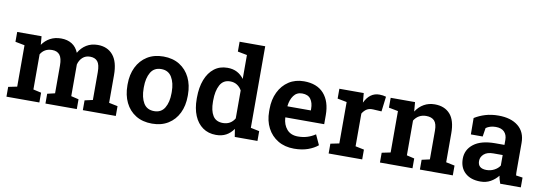

<svg xmlns="http://www.w3.org/2000/svg" viewBox="-58 -1149 4373 1546"><g transform="rotate(10 2128.5 -376.0)"><path d="M27.3 0V-80.1L98.6 -94.7V-433.1L22 -447.8V-528.3H221.2L227.1 -459Q252.9 -496.6 291.5 -517.3Q330.1 -538.1 380.9 -538.1Q432.1 -538.1 468.8 -515.1Q505.4 -492.2 523.9 -446.3Q548.3 -489.3 587.9 -513.7Q627.4 -538.1 680.2 -538.1Q759.3 -538.1 804.7 -484.4Q850.1 -430.7 850.1 -321.3V-94.7L921.4 -80.1V0H651.9V-80.1L717.3 -94.7V-321.8Q717.3 -384.3 696.5 -409.2Q675.8 -434.1 635.3 -434.1Q598.6 -434.1 574.2 -411.9Q549.8 -389.6 540.5 -354V-94.7L602.5 -80.1V0H346.2V-80.1L408.2 -94.7V-321.8Q408.2 -382.3 387.2 -408.2Q366.2 -434.1 325.7 -434.1Q292.5 -434.1 269 -420.7Q245.6 -407.2 231 -382.3V-94.7L296.4 -80.1V0Z M1218.3 10.3Q1140.6 10.3 1085.2 -23.9Q1029.8 -58.1 1000.2 -118.9Q970.7 -179.7 970.7 -258.8V-269Q970.7 -347.7 1000.5 -408.4Q1030.3 -469.2 1085.4 -503.7Q1140.6 -538.1 1217.3 -538.1Q1293.9 -538.1 1349.4 -503.7Q1404.8 -469.2 1434.3 -408.7Q1463.9 -348.1 1463.9 -269V-258.8Q1463.9 -179.2 1434.3 -118.7Q1404.8 -58.1 1349.6 -23.9Q1294.4 10.3 1218.3 10.3ZM1218.3 -91.8Q1275.9 -91.8 1303.7 -138.2Q1331.5 -184.6 1331.5 -258.8V-269Q1331.5 -341.8 1303.5 -388.7Q1275.4 -435.5 1217.3 -435.5Q1158.7 -435.5 1131.1 -388.7Q1103.5 -341.8 1103.5 -269V-258.8Q1103.5 -184.1 1131.1 -137.9Q1158.7 -91.8 1218.3 -91.8Z M1741.2 10.3Q1678.2 10.3 1632.8 -22Q1587.4 -54.2 1563.2 -112.5Q1539.1 -170.9 1539.1 -248.5V-258.8Q1539.1 -342.3 1563.2 -405.3Q1587.4 -468.3 1632.6 -503.2Q1677.7 -538.1 1740.7 -538.1Q1785.6 -538.1 1818.8 -520.8Q1852.1 -503.4 1876 -471.2V-666.5L1799.3 -681.2V-761.7H2008.8V-94.7L2079.6 -80.1V0H1894L1883.8 -64Q1858.4 -27.3 1823.5 -8.5Q1788.6 10.3 1741.2 10.3ZM1779.8 -93.8Q1843.8 -93.8 1876 -148.4V-377Q1860.8 -403.8 1836.9 -418.9Q1813 -434.1 1780.8 -434.1Q1724.1 -434.1 1698 -385.5Q1671.9 -336.9 1671.9 -258.8V-248.5Q1671.9 -176.8 1697.3 -135.3Q1722.7 -93.8 1779.8 -93.8Z M2379.4 10.3Q2303.7 10.3 2247.8 -23.2Q2191.9 -56.6 2161.4 -115.5Q2130.9 -174.3 2130.9 -250V-270Q2130.9 -347.7 2160.4 -408.4Q2189.9 -469.2 2242.9 -503.7Q2295.9 -538.1 2366.2 -538.1Q2473.1 -538.1 2529.3 -474.9Q2585.4 -411.6 2585.4 -299.8V-226.1H2268.6L2267.6 -223.1Q2271 -166 2303 -128.9Q2335 -91.8 2393.6 -91.8Q2434.6 -91.8 2469.2 -102.5Q2503.9 -113.3 2535.2 -134.3L2573.2 -51.8Q2541.5 -24.9 2492.7 -7.3Q2443.8 10.3 2379.4 10.3ZM2270 -316.4H2460.4V-329.1Q2460.4 -378.9 2438.5 -408.9Q2416.5 -439 2368.2 -439Q2324.2 -439 2299.3 -404.8Q2274.4 -370.6 2268.6 -318.8Z M2661.6 0V-80.1L2732.4 -94.7V-433.1L2656.2 -447.8V-528.3H2855.5L2861.3 -462.4L2862.3 -451.2Q2903.3 -538.1 2982.4 -538.1Q3012.2 -538.1 3037.1 -530.3L3022 -407.7L2952.1 -411.6Q2920.4 -413.1 2899.9 -399.7Q2879.4 -386.2 2865.2 -362.3V-94.7L2936 -80.1V0Z M3081.1 0V-80.1L3151.9 -94.7V-433.1L3075.7 -447.8V-528.3H3274.9L3281.2 -452.1Q3307.6 -493.2 3346.9 -515.6Q3386.2 -538.1 3436 -538.1Q3515.6 -538.1 3560.8 -487.8Q3606 -437.5 3606 -331.1V-94.7L3676.8 -80.1V0H3407.7V-80.1L3472.7 -94.7V-330.1Q3472.7 -386.7 3450.2 -410.4Q3427.7 -434.1 3383.3 -434.1Q3350.6 -434.1 3325.7 -419.7Q3300.8 -405.3 3284.7 -378.9V-94.7L3347.2 -80.1V0Z M3903.3 10.3Q3823.7 10.3 3778.1 -31.5Q3732.4 -73.2 3732.4 -146Q3732.4 -220.7 3793 -267.3Q3853.5 -314 3968.8 -314H4043.9V-355.5Q4043.9 -396 4020.3 -420.2Q3996.6 -444.3 3950.7 -444.3Q3925.8 -444.3 3906 -438.2Q3886.2 -432.1 3870.6 -420.9L3859.4 -350.1H3762.7L3761.7 -483.9Q3801.3 -508.8 3849.6 -523.4Q3897.9 -538.1 3957 -538.1Q4059.1 -538.1 4117.9 -490.2Q4176.8 -442.4 4176.8 -354V-128.9Q4176.8 -118.2 4177 -107.9Q4177.2 -97.7 4178.7 -87.9L4232.9 -80.1V0H4064.5Q4059.1 -15.1 4054.4 -31Q4049.8 -46.9 4047.9 -63Q4022 -30.3 3985.8 -10Q3949.7 10.3 3903.3 10.3ZM3936 -89.8Q3969.7 -89.8 3999 -105.2Q4028.3 -120.6 4043.9 -145V-231H3968.3Q3917 -231 3890.9 -207.3Q3864.7 -183.6 3864.7 -151.4Q3864.7 -89.8 3936 -89.8Z"/></g></svg>

Font: Roboto Slab SemiBold
Style: Regular
Weight: 600
Designer: Google
Version: Version 2.001; ttfautohint (v1.8.3)